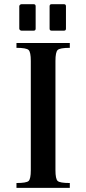

<svg xmlns="http://www.w3.org/2000/svg" viewBox="-20 -908 417 928"><path d="M229.5 -759.8H289.1C295.6 -759.8 298.8 -763 298.8 -769.5V-877.9C298.8 -884.4 295.6 -887.7 289.1 -887.7H229.5C223 -887.7 219.7 -884.4 219.7 -877.9V-769.5C219.7 -763 223 -759.8 229.5 -759.8ZM84 -759.8H142.6C149.1 -759.8 152.3 -763 152.3 -769.5V-877.9C152.3 -884.4 149.1 -887.7 142.6 -887.7H84C81.4 -887.7 78.9 -886.7 76.7 -884.8C74.4 -882.8 73.2 -880.5 73.2 -877.9V-769.5C73.2 -766.9 74.4 -764.6 76.7 -762.7C78.9 -760.7 81.4 -759.8 84 -759.8ZM248 -85.9V-613.3C248 -641.9 251.6 -659.7 258.8 -666.5C266 -673.3 285.5 -676.8 317.4 -676.8V-700.2H59.6V-676.8C91.5 -676.8 111 -673.3 118.2 -666.5C125.3 -659.7 128.9 -641.9 128.9 -613.3V-85.9C128.9 -57.3 125.3 -39.7 118.2 -33.2C111 -26.7 91.5 -23.4 59.6 -23.4V0H317.4V-23.4C285.5 -23.4 266 -26.7 258.8 -33.2C251.6 -39.7 248 -57.3 248 -85.9Z"/></svg>

Font: TriodPostnaja
Style: Medium
Weight: 500
Version: 20110805; ttfautohint (v0.96) -l 8 -r 50 -G 200 -x 14 -w "G"